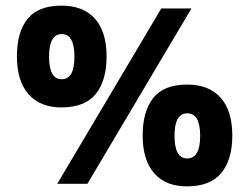

<svg xmlns="http://www.w3.org/2000/svg" viewBox="-20 -652 883 681"><path d="M198 -271Q122 -271 81 -318Q40 -365 40 -452Q40 -539 78 -585.5Q116 -632 198 -632Q276 -632 317 -585.5Q358 -539 358 -452Q358 -366 319.5 -318.5Q281 -271 198 -271ZM552 -622H659L290 0H183ZM199 -371Q244 -371 244 -451Q244 -531 199 -531Q154 -531 154 -451Q154 -371 199 -371ZM643 9Q567 9 526.5 -38Q486 -85 486 -171Q486 -257 523.5 -304.5Q561 -352 644 -352Q721 -352 762.5 -305.5Q804 -259 804 -171Q804 -86 765 -38.5Q726 9 643 9ZM644 -90Q690 -90 690 -170Q690 -250 644 -250Q599 -250 599 -170Q599 -90 644 -90Z"/></svg>

Font: Noto Sans Gurmukhi UI SemiCondensed
Style: Bold
Weight: 700
Width: 4
Designer: Jelle Bosma - Monotype Design Team
Foundry: Monotype Imaging Inc.
Version: Version 2.004; ttfautohint (v1.8.4.7-5d5b)